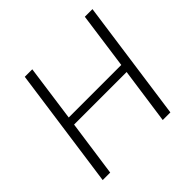

<svg xmlns="http://www.w3.org/2000/svg" viewBox="-173 -875 1049 1049"><g transform="rotate(-45 352.0 -350.0)"><path d="M151 -700H209L160 -347L149 -373H581L566 -347L615 -700H674L576 0H517L567 -354L574 -325H142L161 -354L111 0H53Z"/></g></svg>

Font: Pathway Extreme 8pt Thin 12pt Thin
Style: Italic
Weight: 250
Italic angle: -8°
Version: Version 1.001;gftools[0.9.26]